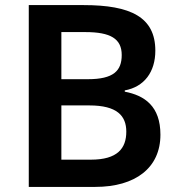

<svg xmlns="http://www.w3.org/2000/svg" viewBox="-20 -734 704 754"><path d="M308 -714H93V0H354C512 0 610 -75 610 -205C610 -317 548 -359 470 -374V-379C547 -393 590 -452 590 -535C590 -667 493 -714 308 -714ZM325 -423H221V-608H315C414 -608 458 -582 458 -518C458 -456 426 -423 325 -423ZM221 -320H331C440 -320 476 -279 476 -217C476 -151 441 -107 337 -107H221Z"/></svg>

Font: Noto Sans Bengali UI SemiBold
Style: Regular
Weight: 600
Designer: Jelle Bosma - Monotype Design Team
Foundry: Monotype Imaging Inc.
Version: Version 2.003